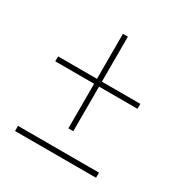

<svg xmlns="http://www.w3.org/2000/svg" viewBox="-139 -696 779 809"><g transform="rotate(30 250.0 -292.0)"><path d="M231 -123V-340H42V-364H231V-583H255V-364H442V-340H255V-123ZM42 -1V-26H436V-1Z"/></g></svg>

Font: Noto Sans Mono ExtraCondensed Thin
Style: Regular
Weight: 100
Width: 2
Designer: Monotype Design Team
Foundry: Monotype Imaging Inc.
Version: Version 2.014; ttfautohint (v1.8.4.7-5d5b)